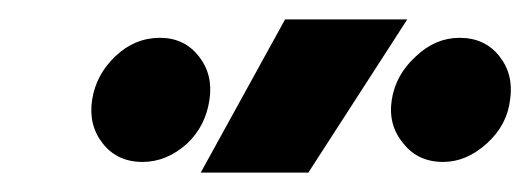

<svg xmlns="http://www.w3.org/2000/svg" viewBox="-20 -767 547 198"><path d="M187 -589H298L400 -747H274ZM145 -728Q119 -728 99 -709Q79 -690 75 -664Q71 -638 86 -619Q101 -600 127 -600Q152 -600 173 -619Q192 -637 196 -664Q200 -690 185 -709Q170 -728 145 -728ZM454 -728Q429 -728 409 -709Q388 -690 384 -664Q380 -638 396 -619Q411 -600 437 -600Q461 -600 482 -619Q503 -638 506 -664Q510 -690 495 -709Q480 -728 454 -728Z"/></svg>

Font: Unageo
Style: SemiBold-Italic
Weight: 600
Designer: Richard Sepsi
Foundry: Richard Sepsi
Version: Version 2.000